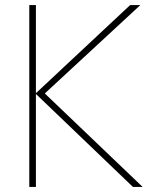

<svg xmlns="http://www.w3.org/2000/svg" viewBox="-20 -734 640 754"><path d="M95 -714H121V-368L491 -714H531L156 -367L540 0H502L121 -365V0H95Z"/></svg>

Font: Noto Sans Mono UI Thin
Style: Regular
Weight: 250
Monospace: yes
Designer: Monotype Design team
Foundry: Monotype Imaging Inc.
Version: Version 1.000